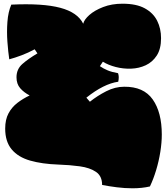

<svg xmlns="http://www.w3.org/2000/svg" viewBox="-20 -844 897 1036"><path d="M789 162Q768 167 744 169.5Q720 172 695 172Q653 172 610 166.5Q567 161 531 154Q531 106 498 83.5Q465 61 411 53.5Q357 46 295 44Q207 41 142.5 22.5Q78 4 43 -38Q8 -80 8 -150Q8 -199 26 -232.5Q44 -266 74 -289Q104 -312 140 -329Q109 -345 89 -368Q69 -391 69 -427Q69 -471 101 -499Q133 -527 182 -556L167 -578Q132 -559 96 -545.5Q60 -532 30 -524Q24 -564 20 -618Q16 -672 20 -726Q24 -780 41 -819Q211 -827 305 -802Q399 -777 429 -716Q434 -738 462 -763Q490 -788 536.5 -806Q583 -824 641 -824Q716 -824 761.5 -799Q807 -774 828 -732Q849 -690 849 -638Q849 -580 826 -544.5Q803 -509 766.5 -492Q730 -475 687.5 -473.5Q645 -472 604.5 -482.5Q564 -493 535 -511L519 -487Q538 -474 560.5 -464.5Q583 -455 617 -449Q624 -430 618 -403Q540 -392 446 -317L465 -295Q505 -327 553 -351.5Q601 -376 650 -376Q755 -377 804 -307.5Q853 -238 853 -118Q853 -74 845 -24Q837 26 822.5 74Q808 122 789 162Z"/></svg>

Font: Oi
Style: Regular
Weight: 400
Designer: Kostas Bartsokas, Mohamad Dakak
Foundry: Foundry5
Version: Version 4.000